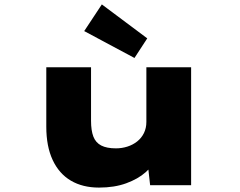

<svg xmlns="http://www.w3.org/2000/svg" viewBox="-20 -840 1087 871"><path d="M429 11Q355 11 301.5 -20.5Q248 -52 219 -114Q190 -176 190 -265V-535H393V-292Q393 -248 403.5 -220.5Q414 -193 439 -180Q464 -167 506 -167Q533 -167 558 -175Q583 -183 602.5 -198.5Q622 -214 633 -236.5Q644 -259 644 -287V-535H847V0H661L649 -108L687 -120Q675 -89 640.5 -58.5Q606 -28 552.5 -8.5Q499 11 429 11ZM590 -577 362 -699 442 -820 648 -666Z"/></svg>

Font: Lexend Zetta Black
Style: Regular
Weight: 900
Designer: Bonnie Shaver-Troup, Thomas Jockin
Foundry: Lexend
Version: Version 1.007